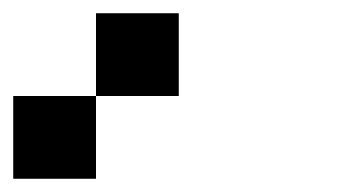

<svg xmlns="http://www.w3.org/2000/svg" viewBox="-20 -395 540 290"><path d="M250 -375V-250H125V-375ZM125 -250V-125H0V-250Z"/></svg>

Font: Bytesized
Style: Regular
Weight: 400
Monospace: yes
Designer: baltdev
Version: Version 1.000